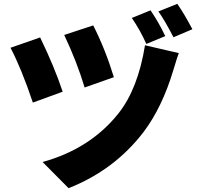

<svg xmlns="http://www.w3.org/2000/svg" viewBox="-20 -896 1040 1005"><path d="M468 -763Q531 -639 576 -492L423 -438Q382 -574 316 -713ZM916 -618Q911 -608 887 -528Q829 -335 733 -207Q580 -6 339 89L203 -48Q452 -117 599 -301Q702 -430 739 -659ZM190 -700Q265 -546 308 -416L152 -359Q93 -535 35 -646ZM768 -842Q811 -779 845 -707L746 -666Q714 -738 670 -802ZM908 -876Q946 -821 987 -743L888 -701Q841 -792 809 -836Z"/></svg>

Font: Source Han Sans CN Heavy
Style: Bold
Weight: 900
Designer: Ryoko NISHIZUKA (kana & ideographs); Paul D. Hunt (Latin, Greek & Cyrillic); Wenlong ZHANG (bopomofo); Sandoll Communica
Foundry: Adobe Systems Incorporated
Version: Version 1.000;PS 1;hotconv 1.0.78;makeotf.lib2.5.61930